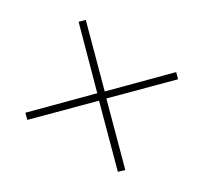

<svg xmlns="http://www.w3.org/2000/svg" viewBox="-85 -646 621 585"><g transform="rotate(30 225.0 -353.5)"><path d="M385 -530 226 -370 67 -530 51 -514 209 -354 49 -193 65 -177 225 -337 383 -178 400 -194 241 -354 401 -514Z"/></g></svg>

Font: Noto Sans Myanmar UI Condensed Thin
Style: Regular
Weight: 100
Width: 3
Designer: Monotype Design Team
Foundry: Monotype Imaging Inc.
Version: Version 2.103